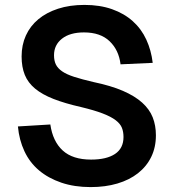

<svg xmlns="http://www.w3.org/2000/svg" viewBox="-20 -746 708 782"><path d="M349 16Q283 16 230 -2Q177 -20 139 -52Q101 -84 79.5 -130Q58 -176 53 -231L185 -239Q195 -170 235.5 -133Q276 -96 351 -96Q414 -96 448.5 -119Q483 -142 483 -188Q483 -209 476.5 -225.5Q470 -242 451 -256.5Q432 -271 398 -284Q364 -297 310 -310Q244 -325 198 -343Q152 -361 123 -385Q94 -409 81 -441Q68 -473 68 -516Q68 -563 85.5 -601.5Q103 -640 136 -667.5Q169 -695 216.5 -710.5Q264 -726 324 -726Q387 -726 436.5 -708.5Q486 -691 521 -659.5Q556 -628 576 -584.5Q596 -541 602 -490L471 -484Q464 -542 426.5 -578Q389 -614 322 -614Q265 -614 232.5 -588.5Q200 -563 200 -521Q200 -499 207.5 -483.5Q215 -468 233 -455.5Q251 -443 282 -433Q313 -423 360 -412Q432 -397 480.5 -376Q529 -355 559 -328Q589 -301 602 -268Q615 -235 615 -195Q615 -146 596 -107Q577 -68 542 -40.5Q507 -13 458 1.5Q409 16 349 16Z"/></svg>

Font: Geist SemBd
Style: Regular
Weight: 400
Designer: Basement.studio, Andrés Briganti, Mateo Zaragoza
Foundry: Basement.studio, Vercel, Andrés Briganti, Guido Ferreyra, Mateo Zaragoza
Version: Version 1.401